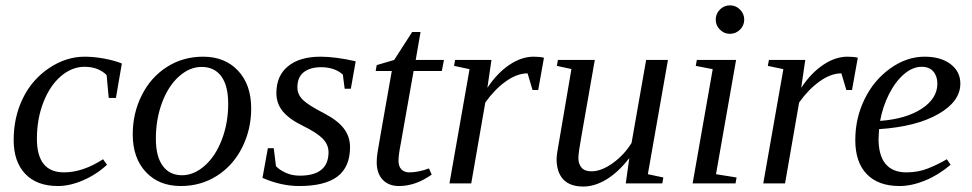

<svg xmlns="http://www.w3.org/2000/svg" viewBox="-20 -682 3614 714"><path d="M377.9 -69.3Q338.4 -32.7 289.1 -11.5Q239.7 9.8 195.3 9.8Q116.7 9.8 73.7 -35.6Q30.8 -81.1 30.8 -161.1Q30.8 -246.1 64.9 -316.2Q99.1 -386.2 162.4 -428.7Q225.6 -471.2 294.9 -471.2Q329.6 -471.2 368.7 -463.9Q407.7 -456.5 433.1 -445.8L411.1 -317.9H384.3L376.5 -402.8Q345.7 -433.6 294.4 -433.6Q247.6 -433.6 206.8 -398.9Q166 -364.3 141.6 -302.2Q117.2 -240.2 117.2 -166Q117.2 -41 217.8 -41Q287.6 -41 363.3 -89.8Z M559.6 -166Q559.6 -100.1 585.2 -65.2Q610.8 -30.3 656.7 -30.3Q701.2 -30.3 741.5 -65.9Q781.7 -101.6 805.2 -163.3Q828.6 -225.1 828.6 -295.9Q828.6 -363.3 803 -398.2Q777.3 -433.1 729.5 -433.1Q685.1 -433.1 645.3 -397.5Q605.5 -361.8 582.5 -300Q559.6 -238.3 559.6 -166ZM652.3 9.8Q571.3 9.8 522.5 -42.2Q473.6 -94.2 473.6 -182.6Q473.6 -261.2 507.3 -328.1Q541 -395 600.8 -433.1Q660.6 -471.2 735.4 -471.2Q816.4 -471.2 865.2 -419.2Q914.1 -367.2 914.1 -278.8Q914.1 -200.2 880.4 -133.3Q846.7 -66.4 786.9 -28.3Q727.1 9.8 652.3 9.8Z M1281.7 -134.8Q1281.7 -61 1234.9 -25.6Q1188 9.8 1092.8 9.8Q1025.4 9.8 956.1 -20.5L976.1 -130.9H998L1006.3 -64Q1019 -50.3 1042.2 -39.6Q1065.4 -28.8 1094.7 -28.8Q1201.7 -28.8 1201.7 -116.2Q1201.7 -145 1179 -167.5Q1156.2 -189.9 1105 -214.8Q1055.7 -238.8 1031.7 -267.8Q1007.8 -296.9 1007.8 -335.9Q1007.8 -400.4 1051.3 -435.8Q1094.7 -471.2 1171.9 -471.2Q1227.1 -471.2 1302.7 -454.1L1284.7 -352.1H1261.7L1254.9 -404.8Q1224.1 -432.1 1173.8 -432.1Q1133.8 -432.1 1109.9 -413.8Q1085.9 -395.5 1085.9 -356.9Q1085.9 -330.6 1106.4 -310.5Q1127 -290.5 1184.1 -261.2Q1234.9 -234.9 1258.3 -204.6Q1281.7 -174.3 1281.7 -134.8Z M1461.9 -85Q1461.9 -63 1472.9 -52Q1483.9 -41 1501 -41Q1536.6 -41 1575.2 -55.7L1585.4 -32.7Q1525.4 9.8 1463.9 9.8Q1425.3 9.8 1403.1 -13.7Q1380.9 -37.1 1380.9 -79.1Q1380.9 -93.3 1383.5 -112.5Q1386.2 -131.8 1437 -418H1377L1380.9 -439.9L1445.8 -459L1512.7 -563H1543.9L1525.9 -459H1630.9L1623 -418H1518.1L1470.7 -149.9Q1461.9 -105 1461.9 -85Z M1964.4 -471.2Q1988.8 -471.2 2002.9 -467.3L1981.4 -347.2H1960.4L1941.9 -409.2Q1902.8 -409.2 1861.1 -379.4Q1819.3 -349.6 1784.7 -300.8L1732.4 0H1651.4L1726.1 -424.8L1668.5 -437L1672.4 -459H1807.6L1792.5 -355.5Q1829.1 -410.6 1874.3 -440.9Q1919.4 -471.2 1964.4 -471.2Z M2130.9 -94.2Q2130.9 -72.3 2142.6 -58.6Q2154.3 -44.9 2179.7 -44.9Q2216.3 -44.9 2258.8 -75.4Q2301.3 -106 2328.6 -150.4L2382.8 -459H2463.9L2389.2 -34.2L2446.8 -22L2442.9 0H2307.1L2320.3 -94.2Q2279.8 -42 2235.8 -15.1Q2191.9 11.7 2148.9 11.7Q2099.6 11.7 2074.7 -14.9Q2049.8 -41.5 2049.8 -91.3Q2049.8 -98.6 2052.5 -117.4Q2055.2 -136.2 2105 -425.3L2050.8 -437L2054.7 -459H2191.9L2142.1 -175.3Q2130.9 -113.8 2130.9 -94.2Z M2642.6 -34.2 2719.2 -22 2715.3 0H2555.7L2630.4 -424.8L2567.4 -437L2571.3 -459H2717.3ZM2747.6 -608.9Q2747.6 -587.4 2731.9 -571.8Q2716.3 -556.2 2694.3 -556.2Q2672.9 -556.2 2657.2 -571.8Q2641.6 -587.4 2641.6 -608.9Q2641.6 -630.9 2657.2 -646.5Q2672.9 -662.1 2694.3 -662.1Q2716.3 -662.1 2731.9 -646.5Q2747.6 -630.9 2747.6 -608.9Z M3131.3 -471.2Q3155.8 -471.2 3169.9 -467.3L3148.4 -347.2H3127.4L3108.9 -409.2Q3069.8 -409.2 3028.1 -379.4Q2986.3 -349.6 2951.7 -300.8L2899.4 0H2818.4L2893.1 -424.8L2835.4 -437L2839.4 -459H2974.6L2959.5 -355.5Q2996.1 -410.6 3041.3 -440.9Q3086.4 -471.2 3131.3 -471.2Z M3551.3 -371.1Q3551.3 -304.7 3469.2 -257.8Q3387.2 -210.9 3249 -201.7L3247.1 -166Q3247.1 -104 3273.2 -72.5Q3299.3 -41 3350.6 -41Q3394.5 -41 3431.6 -55.9Q3468.8 -70.8 3501 -89.8L3515.1 -69.3Q3470.2 -31.2 3420.2 -10.7Q3370.1 9.8 3325.2 9.8Q3246.1 9.8 3203.4 -34.4Q3160.6 -78.6 3160.6 -161.1Q3160.6 -242.7 3195.1 -313.2Q3229.5 -383.8 3290.5 -427.5Q3351.6 -471.2 3418.5 -471.2Q3478.5 -471.2 3514.9 -443.6Q3551.3 -416 3551.3 -371.1ZM3252.9 -232.4Q3349.6 -239.7 3407.7 -277.8Q3465.8 -315.9 3465.8 -371.1Q3465.8 -398.4 3450.9 -416Q3436 -433.6 3407.7 -433.6Q3373.5 -433.6 3341.3 -405.8Q3309.1 -377.9 3285.6 -331.1Q3262.2 -284.2 3252.9 -232.4Z"/></svg>

Font: Tinos
Style: Italic
Weight: 400
Italic angle: -16.333°
Designer: Steve Matteson
Foundry: Monotype Imaging Inc.
Version: Version 1.32